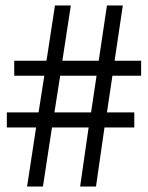

<svg xmlns="http://www.w3.org/2000/svg" viewBox="-20 -682 540 702"><path d="M471 -216H362L331 0H273L304 -216H170L137 0H79L112 -216H5V-271H121L142 -405H32V-460H150L181 -662H239L208 -460H341L371 -662H429L399 -460H496V-405H391L371 -271H471ZM200 -405 179 -271H313L333 -405Z"/></svg>

Font: Klingon pIqaD HaSta
Style: Regular
Weight: 400
Width: 0
Designer: Mike Neff (qa'vaj)
Foundry: Mike Neff and Michael Everson
Version: Version 2.003